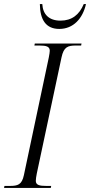

<svg xmlns="http://www.w3.org/2000/svg" viewBox="-41 -929 445 949"><path d="M252 -786C322 -786 368 -838 384 -909H373C351 -856 314 -827 258 -827C202 -827 171 -857 168 -909H156C157 -831 186 -786 252 -786ZM-21 0H210L212 -10H188C155 -10 136 -14 136 -35C136 -43 138 -58 141 -72L263 -645C274 -697 294 -704 334 -704H360L362 -714H131L129 -704H154C188 -704 205 -699 205 -678C205 -671 203 -660 200 -644L77 -63C67 -16 47 -10 7 -10H-19Z"/></svg>

Font: Noto Serif Display Condensed Light
Style: Italic
Weight: 300
Width: 3
Italic angle: -12°
Designer: Monotype Design Team
Foundry: Monotype Imaging Inc.
Version: Version 2.009